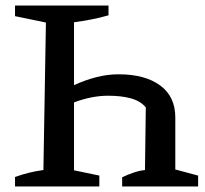

<svg xmlns="http://www.w3.org/2000/svg" viewBox="-20 -670 738 690"><path d="M34 0V-34Q84 -52 136 -59L145 -589L34 -612V-650H370V-615Q339 -606 307.5 -600Q276 -594 246 -590V-364Q285 -382 325.5 -392.5Q366 -403 406 -403Q501 -403 555.5 -363Q610 -323 610 -248V-61L692 -39V0H419V-33Q440 -43 461 -50Q482 -57 501 -59L504 -284Q485 -307 450.5 -316.5Q416 -326 369 -326Q310 -326 246 -302V-58L337 -39V0Z"/></svg>

Font: Piazzolla SC Medium
Style: Regular
Weight: 500
Designer: Juan Pablo del Peral
Foundry: Huerta Tipografica
Version: Version 1.330